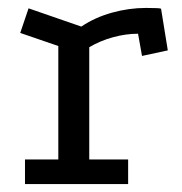

<svg xmlns="http://www.w3.org/2000/svg" viewBox="-20 -464 458 484"><path d="M185 -397Q219 -420 262 -432Q305 -444 348 -444Q384 -444 386 -442L403 -337L338 -323L328 -379Q297 -379 264.5 -370Q232 -361 205 -345V-62H303V0H43V-62H127V-348L31 -381L52 -443Z"/></svg>

Font: Podkova
Style: Regular
Weight: 400
Designer: Ilya Yudin
Foundry: Cyreal (www.cyreal.org)
Version: Version 2.103